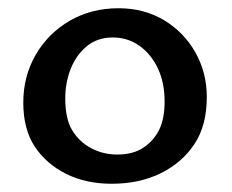

<svg xmlns="http://www.w3.org/2000/svg" viewBox="-20 -444 569 471"><path d="M253.9 6.8Q191.4 6.8 142.6 -17.3Q93.8 -41.5 65.4 -84.2Q37.1 -127 37.1 -192.4Q37.1 -256.8 67.6 -309.6Q98.1 -362.3 151.1 -393.1Q204.1 -423.8 271 -423.8Q333 -423.8 381.8 -394.8Q430.7 -365.7 459 -315.9Q487.3 -266.1 487.3 -206.1Q487.3 -136.2 457 -90.6Q426.8 -44.9 374.3 -19Q321.8 6.8 253.9 6.8ZM268.1 -64.9Q307.1 -64.9 332.8 -82.5Q358.4 -100.1 371.1 -127Q383.8 -153.8 383.8 -195.3Q383.8 -241.2 367.2 -276.4Q350.6 -311.5 321.8 -331.8Q293 -352.1 256.8 -352.1Q218.8 -352.1 192.6 -330.3Q166.5 -308.6 153.3 -274.7Q140.1 -240.7 140.1 -203.1Q140.1 -152.3 157.2 -124.3Q174.3 -96.2 203.4 -80.6Q232.4 -64.9 268.1 -64.9Z"/></svg>

Font: Bainsley
Style: Regular
Weight: 400
Designer: Paul James MIller
Foundry: High-Logic / Made with FontCreator
Version: Version 1.411;March 28, 2021;FontCreator 13.0.0.2683 64-bit